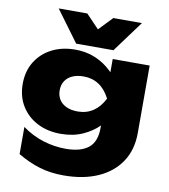

<svg xmlns="http://www.w3.org/2000/svg" viewBox="-104 -908 1033 1177"><g transform="rotate(10 412.5 -319.5)"><path d="M545 -145V-241L553 -267V-418L545 -439V-573H775V-153Q775 -48 725 27Q675 102 584.5 142Q494 182 371 182Q290 182 221.5 161.5Q153 141 84 100V-69Q146 -24 215.5 -2.5Q285 19 356 19Q448 19 496.5 -19Q545 -57 545 -145ZM309 -66Q228 -66 164.5 -98.5Q101 -131 64.5 -190Q28 -249 28 -328Q28 -407 64.5 -466Q101 -525 164.5 -557.5Q228 -590 309 -590Q371 -590 421 -571.5Q471 -553 510 -522Q549 -491 575 -455.5Q601 -420 614.5 -385.5Q628 -351 628 -325Q628 -290 607 -245.5Q586 -201 545.5 -160Q505 -119 445.5 -92.5Q386 -66 309 -66ZM389 -219Q443 -219 484.5 -246.5Q526 -274 553 -328Q525 -383 483.5 -410Q442 -437 389 -437Q349 -437 319.5 -424Q290 -411 274 -386.5Q258 -362 258 -328Q258 -295 273.5 -270.5Q289 -246 318.5 -232.5Q348 -219 389 -219ZM540 -627H308L165 -821H343L478 -680H370L505 -821H683Z"/></g></svg>

Font: Unbounded ExtraBold
Style: Regular
Weight: 800
Designer: Luke Prowse, Jean-Baptiste Morizot, Fátima Lázaro, Florian Runge
Foundry: NaN
Version: Version 1.701;gftools[0.9.28.dev5+ged2979d]